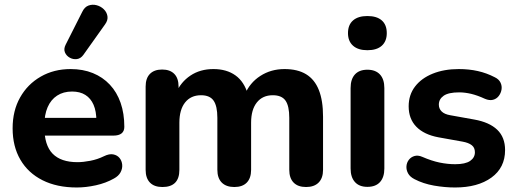

<svg xmlns="http://www.w3.org/2000/svg" viewBox="-20 -799 2230 829"><path d="M311.5 10.5Q225.8 10.5 163.6 -20.8Q101.5 -52 68 -109.4Q34.5 -166.8 34.5 -245Q34.5 -321 66.8 -378.2Q99 -435.5 155.8 -468.1Q212.5 -500.8 285 -500.8Q338.2 -500.8 381 -483.4Q423.8 -466 454.2 -433.5Q484.8 -401 500.8 -354.9Q516.8 -308.8 516.8 -251.2Q516.8 -232.5 504.8 -223Q492.8 -213.5 469.5 -213.5H154.2V-290.2H412L396.2 -276.2Q396.2 -318.5 384 -346.5Q371.8 -374.5 348.6 -389.1Q325.5 -403.8 291.2 -403.8Q253.5 -403.8 226.6 -386.2Q199.8 -368.8 185.6 -336.1Q171.5 -303.5 171.5 -257.2V-249.8Q171.5 -172 207.2 -135.4Q243 -98.8 314.5 -98.8Q339 -98.8 370 -104.8Q401 -110.8 428.8 -124.5Q451.8 -135.8 469 -132.4Q486.2 -129 496.1 -116.9Q506 -104.8 507.6 -88.1Q509.2 -71.5 500.6 -55.2Q492 -39 472 -28.2Q437.2 -8.5 394.1 1Q351 10.5 311.5 10.5ZM339.8 -561.8Q328.2 -546 312.1 -543.9Q296 -541.8 281.4 -549.8Q266.8 -557.8 260.5 -572.5Q254.2 -587.2 263.2 -605.5L335.2 -748Q345.2 -769 362.2 -775.1Q379.2 -781.2 397.1 -776.5Q415 -771.8 428 -759.2Q441 -746.8 443.9 -729.4Q446.8 -712 433.8 -694Z M681.2 8.5Q646.2 8.5 627.5 -10.6Q608.8 -29.8 608.8 -65.8V-425.2Q608.8 -461.2 627.4 -480Q646 -498.8 680 -498.8Q714 -498.8 732.5 -480Q751 -461.2 751 -425.2V-359.5L740 -397Q760.2 -444.5 802.1 -472.6Q844 -500.8 901.5 -500.8Q958.5 -500.8 996.6 -473.5Q1034.8 -446.2 1050.8 -390H1036.8Q1058 -441.5 1103.9 -471.1Q1149.8 -500.8 1208.5 -500.8Q1265 -500.8 1301.8 -478.4Q1338.5 -456 1356.6 -410.5Q1374.8 -365 1374.8 -295.2V-65.8Q1374.8 -29.8 1355.6 -10.6Q1336.5 8.5 1301.5 8.5Q1266.5 8.5 1247.8 -10.6Q1229 -29.8 1229 -65.8V-290.2Q1229 -341.2 1212.8 -364.5Q1196.5 -387.8 1157.8 -387.8Q1113.8 -387.8 1089 -356.6Q1064.2 -325.5 1064.2 -269.2V-65.8Q1064.2 -29.8 1045.5 -10.6Q1026.8 8.5 991.8 8.5Q956.8 8.5 937.6 -10.6Q918.5 -29.8 918.5 -65.8V-290.2Q918.5 -341.2 902.2 -364.5Q886 -387.8 848 -387.8Q804 -387.8 779.2 -356.6Q754.5 -325.5 754.5 -269.2V-65.8Q754.5 8.5 681.2 8.5Z M1566.2 7.8Q1531.2 7.8 1512.5 -13Q1493.8 -33.8 1493.8 -71.5V-418.8Q1493.8 -457.2 1512.5 -477.6Q1531.2 -498 1566.2 -498Q1601.2 -498 1620.4 -477.6Q1639.5 -457.2 1639.5 -418.8V-71.5Q1639.5 -33.8 1620.9 -13Q1602.2 7.8 1566.2 7.8ZM1566.2 -582.2Q1526.2 -582.2 1504.4 -601.6Q1482.5 -621 1482.5 -656Q1482.5 -691.8 1504.4 -710.8Q1526.2 -729.8 1566.2 -729.8Q1607 -729.8 1628.5 -710.8Q1650 -691.8 1650 -656Q1650 -621 1628.5 -601.6Q1607 -582.2 1566.2 -582.2Z M1944.8 10.5Q1901 10.5 1854.1 2.4Q1807.2 -5.8 1769.5 -25.5Q1750 -35.5 1741.9 -50.5Q1733.8 -65.5 1734.9 -81.1Q1736 -96.8 1745.2 -108.9Q1754.5 -121 1769.6 -125.4Q1784.8 -129.8 1803.2 -121.8Q1843.8 -104.2 1878.2 -97.1Q1912.8 -90 1945.5 -90Q1989.2 -90 2009.9 -104.2Q2030.5 -118.5 2030.5 -141.5Q2030.5 -161.5 2016.9 -172.1Q2003.2 -182.8 1977 -187.5L1872.8 -206.2Q1810.8 -217.8 1777.6 -251.8Q1744.5 -285.8 1744.5 -340Q1744.5 -389.5 1772.1 -425.5Q1799.8 -461.5 1848.6 -481.1Q1897.5 -500.8 1960.8 -500.8Q2005.2 -500.8 2043.1 -492.2Q2081 -483.8 2116.8 -465.2Q2134.2 -456.8 2141.1 -442.2Q2148 -427.8 2145.4 -412.1Q2142.8 -396.5 2133.1 -384.1Q2123.5 -371.8 2108.2 -368Q2093 -364.2 2073.5 -372.5Q2041.8 -387.2 2014.4 -393.8Q1987 -400.2 1962.5 -400.2Q1916.5 -400.2 1895.6 -385.6Q1874.8 -371 1874.8 -347.2Q1874.8 -329.8 1886.9 -317.8Q1899 -305.8 1924 -301.5L2028.2 -282.8Q2093 -271.2 2126.9 -238.8Q2160.8 -206.2 2160.8 -151Q2160.8 -75 2101.8 -32.2Q2042.8 10.5 1944.8 10.5Z"/></svg>

Font: Nunito ExtraLight
Style: Regular
Weight: 200
Designer: Vernon Adams
Foundry: Vernon Adams
Version: Version 3.602;April 4, 2023;FontCreator 14.0.0.2856 64-bit